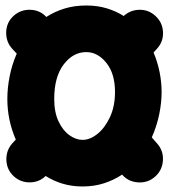

<svg xmlns="http://www.w3.org/2000/svg" viewBox="-20 -592 606 688"><path d="M535.2 41.5Q509.3 64 474.4 61.5Q439.5 59.1 417.5 33.7Q388.2 53.2 352.8 64.7Q317.4 76.2 275.9 76.2Q237.3 76.2 204.3 66.2Q171.4 56.2 143.6 38.6Q120.6 61 87.4 61.5Q54.2 62 29.8 40Q4.4 17.1 2.9 -17.8Q1.5 -52.7 23.9 -78.1L36.6 -91.8Q6.3 -161.6 6.3 -237.3Q6.3 -276.9 14.6 -318.8Q22.9 -360.8 40 -399.9L23.9 -417Q1 -442.4 2.2 -477.3Q3.4 -512.2 28.8 -535.2Q54.2 -558.1 88.9 -556.9Q123.5 -555.7 146 -531.2Q175.3 -550.3 210.9 -561.3Q246.6 -572.3 289.1 -572.3Q328.6 -572.3 362.1 -562.3Q395.5 -552.2 423.3 -534.7Q446.8 -556.2 479.2 -556.9Q511.7 -557.6 535.6 -536.1Q561.5 -513.7 564 -479Q566.4 -444.3 543.5 -418.5L530.3 -403.8Q544.9 -369.1 552 -333Q559.1 -296.9 559.1 -262.7Q559.1 -223.1 550.3 -181.2Q541.5 -139.2 523.9 -99.6L543.9 -76.7Q566.4 -50.8 563.7 -15.9Q561 19 535.2 41.5ZM289.1 -405.3Q241.7 -405.3 208 -360.8Q174.3 -316.4 174.3 -237.3Q174.3 -189.9 189.7 -157.2Q205.1 -124.5 228.5 -107.7Q252 -90.8 275.9 -90.8Q302.7 -90.8 329.6 -112.5Q356.4 -134.3 374.3 -172.9Q392.1 -211.4 392.1 -262.7Q392.1 -328.1 361.1 -366.7Q330.1 -405.3 289.1 -405.3Z"/></svg>

Font: Mikhak-FD Black
Style: Regular
Weight: 900
Designer: Amin Abedi
Version: Version 3.2